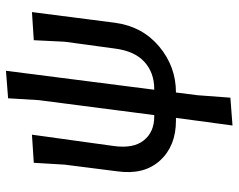

<svg xmlns="http://www.w3.org/2000/svg" viewBox="-96 -492 781 628"><g transform="rotate(-90 294.0 -178.5)"><path d="M213 7Q130 7 82.5 -45Q35 -97 47 -184L69 -357L75 -458L167 -464L130 -197Q121 -132 148.5 -98Q176 -64 226 -64H231L280 -442L286 -542L376 -549L314 -64H316Q370 -64 405.5 -96.5Q441 -129 449 -195L471 -357L476 -458L568 -464L533 -192Q521 -103 455.5 -48Q390 7 305 7L296 78L288 185L197 192L222 7Z"/></g></svg>

Font: Alegreya Sans Medium
Style: Italic
Weight: 500
Italic angle: -7°
Designer: Juan Pablo del Peral
Foundry: Huerta Tipografica
Version: Version 2.007